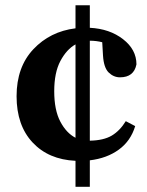

<svg xmlns="http://www.w3.org/2000/svg" viewBox="-20 -675 568 740"><path d="M505.9 -426.8Q496.1 -377 442.4 -377Q418 -377 398.9 -395.5Q379.9 -414.1 377 -460.9L374 -512.2Q351.1 -518.1 326.2 -518.1V-132.8Q379.4 -133.8 410.6 -152.3Q441.9 -170.9 464.8 -208L501 -189Q483.9 -131.8 438 -98.4Q392.1 -64.9 326.2 -57.1V44.9H271V-55.2Q167 -60.1 105.5 -126Q43.9 -191.9 43.9 -304.2Q43.9 -416.5 108.4 -485.1Q172.9 -553.7 271 -565.9V-654.8H326.2V-567.9Q402.8 -564 454.3 -523.9Q505.9 -483.9 505.9 -426.8ZM271 -144V-503.9Q236.8 -484.9 212.9 -440.2Q189 -395.5 189 -323.2Q189 -251 212.4 -206.5Q235.8 -162.1 271 -144Z"/></svg>

Font: SourceSerifPro-Bold
Style: Bold
Weight: 700
Designer: Frank Grießhammer
Foundry: Adobe Systems Incorporated
Version: Version 1.014;PS Version 1.0;hotconv 1.0.73;makeotf.lib2.5.5